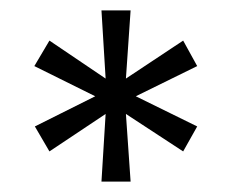

<svg xmlns="http://www.w3.org/2000/svg" viewBox="-20 -708 446 369"><path d="M175 -359 183 -489 75 -417 47 -465 163 -523 46 -581 75 -630 183 -557 175 -688H231L222 -557L332 -630L359 -581L241 -523L359 -465L332 -417L222 -489L231 -359Z"/></svg>

Font: Saira Condensed Medium
Style: Regular
Weight: 500
Width: 3
Designer: Hector Gatti with collaboration of the Omnibus-Type team
Foundry: Omnibus-Type
Version: Version 1.101